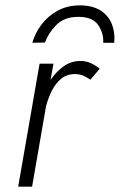

<svg xmlns="http://www.w3.org/2000/svg" viewBox="-20 -698 448 718"><path d="M101 -538Q111 -574 135 -606Q159 -638 195.5 -658Q232 -678 281 -678Q329 -677 358 -657.5Q387 -638 399 -606Q411 -574 407 -538H366Q368 -574 347 -604.5Q326 -635 273 -635Q220 -635 190 -604Q160 -573 148 -539ZM180 -460 169 -399Q190 -430 218 -450Q246 -470 281 -470Q302 -470 319.5 -462Q337 -454 353 -441L318 -400Q305 -409 292.5 -414.5Q280 -420 264 -421Q232 -422 210 -404.5Q188 -387 174 -359Q160 -331 152 -300L100 0H48L128 -460Z"/></svg>

Font: Jost* Light
Style: Italic
Weight: 300
Italic angle: -10°
Version: Version 3.7